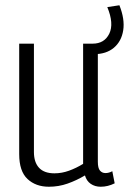

<svg xmlns="http://www.w3.org/2000/svg" viewBox="-20 -700 490 730"><path d="M166 10Q116 10 84.5 -19.5Q53 -49 53 -114V-534H109V-122Q109 -83 128.5 -62Q148 -41 187 -41Q215 -41 242.5 -51Q270 -61 296 -77V-534H352V-85Q352 -61 360 -51.5Q368 -42 381 -42Q394 -42 407 -49L416 -3Q390 10 363 10Q341 10 325 -1Q309 -12 303 -33Q271 -14 237 -2Q203 10 166 10ZM327 -494V-534H332Q377 -534 395.5 -572Q414 -610 388 -673L434 -680Q455 -627 448.5 -585Q442 -543 413 -518.5Q384 -494 337 -494Z"/></svg>

Font: Georama SemiCondensed Light
Style: Regular
Weight: 300
Width: 4
Designer: Jean-Baptiste Levee
Foundry: Production Type
Version: Version 1.000